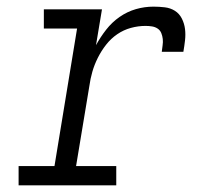

<svg xmlns="http://www.w3.org/2000/svg" viewBox="-20 -558 640 578"><path d="M36 0V-58H144L212 -472H112V-530H287L269 -422Q282 -446 299.5 -468.5Q317 -491 340 -507Q363 -523 389 -530.5Q415 -538 442 -538Q459 -538 476 -536Q493 -534 506.5 -525.5Q520 -517 527.5 -502Q535 -487 537 -470.5Q539 -454 537 -436.5Q535 -419 532 -402H467Q468 -412 469.5 -421.5Q471 -431 470 -440.5Q469 -450 465.5 -458.5Q462 -467 454.5 -472Q447 -477 437.5 -478.5Q428 -480 418 -480Q396 -480 374 -474Q352 -468 333 -455Q314 -442 299.5 -423.5Q285 -405 274.5 -384Q264 -363 258 -342Q252 -321 249 -299L209 -58H330V0Z"/></svg>

Font: Iosevka Curly Slab LtExObl
Style: Regular
Weight: 300
Width: 7
Italic angle: -9°
Monospace: yes
Designer: Belleve Invis
Foundry: Belleve Invis
Version: Version 11.1.0; ttfautohint (v1.8.3)